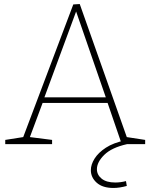

<svg xmlns="http://www.w3.org/2000/svg" viewBox="-20 -714 745 951"><path d="M238 -21V0H6V-21L95 -35L343 -692L375 -694L608 -35L699 -21V0H583L513 -204H191L128 -35ZM200 -232H504L357 -657ZM542 217Q488 217 459 191Q430 165 430 129Q430 101 448.5 71.5Q467 42 504.5 17.5Q542 -7 601 -19L609 0Q533 17 496.5 53Q460 89 460 124Q460 152 483.5 171Q507 190 551 190Q577 190 604 183L608 207Q572 217 542 217Z"/></svg>

Font: Bitter ExtraLight
Style: Regular
Weight: 200
Designer: Sol Matas, and Bitter project Authors
Foundry: Sol Matas
Version: Version 2.001